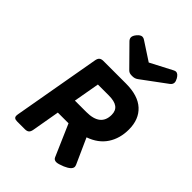

<svg xmlns="http://www.w3.org/2000/svg" viewBox="-236 -948 1072 1072"><g transform="rotate(45 300.0 -412.0)"><path d="M216.8 -759.3Q206.1 -770 206.1 -781.7Q206.1 -794.4 219.2 -810.5Q234.9 -829.6 249.5 -829.6Q258.3 -829.6 267.6 -823.2L376 -752.4L505.4 -819.8Q513.7 -824.2 520 -824.2Q535.6 -824.2 549.3 -800.8Q557.6 -785.6 557.6 -775.9Q557.6 -761.2 543.5 -751L399.4 -644.5Q391.6 -638.7 383.3 -636Q375 -633.3 362.8 -633.3Q350.1 -633.3 343 -636Q335.9 -638.7 330.1 -644.5ZM425.8 -211.4 492.7 -62.5Q496.1 -54.2 496.1 -48.8Q496.1 -26.4 450.7 -6.8Q418.9 6.3 404.3 6.3Q386.7 6.3 380.4 -8.8L299.3 -195.8H214.8L186 -30.8Q183.1 -14.2 174.8 -7.1Q166.5 0 149.9 0H89.4Q75.7 0 69.3 -4.9Q63 -9.8 63 -20.5Q63 -22.9 64 -30.8L155.3 -548.8Q158.2 -565.4 166.5 -572.5Q174.8 -579.6 191.4 -579.6H368.7Q464.4 -579.6 513.4 -534.7Q562.5 -489.7 562.5 -409.7Q562.5 -338.9 528.3 -287.1Q494.1 -235.4 425.8 -211.4ZM436.5 -399.4Q436.5 -432.6 415 -448.7Q393.6 -464.8 347.7 -464.8H262.2L234.9 -310.5H324.7Q436.5 -310.5 436.5 -399.4Z"/></g></svg>

Font: Courier Prime Sans
Style: Bold Italic
Weight: 700
Italic angle: -10°
Designer: Alan Dague-Greene
Foundry: Quote-Unquote Apps
Version: Version 3.020